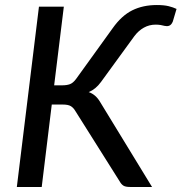

<svg xmlns="http://www.w3.org/2000/svg" viewBox="-20 -744 722 764"><path d="M195.5 -404.5H228Q245.5 -404.5 258 -409Q270.5 -413.5 282.5 -429.5L428.5 -632Q464 -682 506.5 -703Q549 -724 604 -724Q632.5 -724 650.8 -719.5Q669 -715 682.5 -708.5L667.5 -658Q664.5 -651 660.8 -647Q657 -643 652.8 -641.5Q648.5 -640 644 -640Q639.5 -640 635 -641Q628.5 -643 619 -644.5Q609.5 -646 599.5 -646Q574 -646 552.5 -634Q531 -622 514.5 -600L382 -418Q361 -389 333 -377.5Q361 -368 378.5 -338L585 0H498Q479 0 470.8 -5.5Q462.5 -11 457 -21L280 -302Q272.5 -315 262 -321.5Q251.5 -328 229.5 -328H186L146 0H47L135 -717.5H234Z"/></svg>

Font: Lato Medium
Style: Italic
Weight: 500
Italic angle: -7°
Designer: Lukasz Dziedzic
Foundry: tyPoland Lukasz Dziedzic
Version: Version 2.006; 2014-01-15